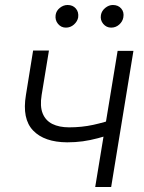

<svg xmlns="http://www.w3.org/2000/svg" viewBox="-20 -750 579 770"><path d="M515.1 -545.9 425.8 0H361.8L451.7 -545.9ZM447.3 -275.9 437.5 -215.3Q402.8 -203.6 372.3 -195.6Q341.8 -187.5 312 -183.3Q282.2 -179.2 249.5 -179.2Q157.7 -179.7 112.8 -226.6Q67.9 -273.4 84 -369.1L112.8 -547.4H176.3L147 -369.1Q139.6 -323.7 151.1 -295.2Q162.6 -266.6 189.9 -252.9Q217.3 -239.3 257.3 -239.3Q308.1 -239.3 353.8 -249.3Q399.4 -259.3 447.3 -275.9ZM244.1 -639.2Q225.1 -639.2 212.6 -654.3Q200.2 -669.4 203.1 -689.9Q205.6 -707 220 -718.5Q234.4 -730 251 -730Q272 -730 284.2 -715.8Q296.4 -701.7 293.5 -680.2Q290.5 -664.1 276.6 -651.6Q262.7 -639.2 244.1 -639.2ZM425.8 -639.2Q406.7 -639.2 394 -654.3Q381.3 -669.4 384.8 -689.9Q387.7 -706.5 402.1 -718.3Q416.5 -730 432.6 -730Q454.1 -730 466.3 -715.6Q478.5 -701.2 474.6 -680.2Q471.7 -663.6 458 -651.4Q444.3 -639.2 425.8 -639.2Z"/></svg>

Font: Inter Tight Light
Style: Italic
Weight: 300
Italic angle: -9.39999°
Designer: Rasmus Andersson
Foundry: rsms
Version: Version 3.004